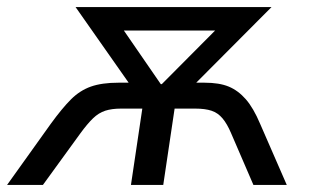

<svg xmlns="http://www.w3.org/2000/svg" viewBox="-54 -521 870 541"><path d="M-34 0 89 -172Q121 -216 146 -241Q171 -266 202 -277Q233 -288 280 -288H339L326 -263L159 -501H711L474 -263L463 -288H522Q564 -288 590.5 -277Q617 -266 638.5 -241.5Q660 -217 679 -172L754 0H660L597 -146Q586 -172 573 -187.5Q560 -203 542 -209Q524 -215 496 -215H438L406 0H315L347 -215H287Q261 -215 242.5 -209Q224 -203 208 -187.5Q192 -172 173 -146L67 0ZM399 -284H402L581 -464L575 -435H267L275 -464Z"/></svg>

Font: Nunitoga
Style: Medium Italic
Weight: 500
Italic angle: -9°
Designer: Vernon Adams
Foundry: Vernon Adams
Version: Version 1.0